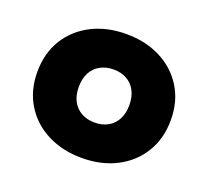

<svg xmlns="http://www.w3.org/2000/svg" viewBox="-92 -592 773 714"><g transform="rotate(20 295.0 -235.0)"><path d="M295 10Q219 10 159 -20.5Q99 -51 65 -106.5Q31 -162 31 -235Q31 -309 65 -364Q99 -419 158.5 -449.5Q218 -480 295 -480Q372 -480 431.5 -449.5Q491 -419 525 -364Q559 -309 559 -235Q559 -162 525 -106.5Q491 -51 431.5 -20.5Q372 10 295 10ZM295 -130Q325 -130 347.5 -142.5Q370 -155 382.5 -178.5Q395 -202 395 -235Q395 -268 382.5 -291.5Q370 -315 347.5 -327.5Q325 -340 295 -340Q266 -340 243 -327.5Q220 -315 207.5 -291.5Q195 -268 195 -235Q195 -202 207.5 -178.5Q220 -155 243 -142.5Q266 -130 295 -130Z"/></g></svg>

Font: Gantari ExtraBold
Style: Regular
Weight: 800
Version: Version 1.000